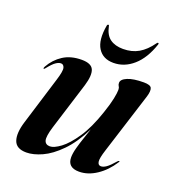

<svg xmlns="http://www.w3.org/2000/svg" viewBox="-119 -723 752 827"><g transform="rotate(20 257.0 -310.0)"><path d="M482.5 -93.5Q486 -93 481.5 -87Q453.5 -43 414.2 -17Q375 9 334.5 9Q282 9 282 -38Q282 -56 289 -82Q296 -108 305.2 -134.2Q314.5 -160.5 320.5 -179.5Q285 -109 244.2 -67.8Q203.5 -26.5 164.2 -8.8Q125 9 93 9Q47 9 35.8 -23Q24.5 -55 41.5 -110.5L109 -330Q123 -374.5 119 -388.8Q115 -403 103 -403Q92.5 -403 79.8 -394.2Q67 -385.5 48 -361.5Q43 -355 41 -355.5Q37 -356 42 -366Q62.5 -403 97.2 -425.5Q132 -448 182 -448Q226 -448 236.2 -424Q246.5 -400 231.5 -350L163.5 -132Q149 -84.5 154.2 -67.5Q159.5 -50.5 179.5 -50.5Q198 -50.5 227.5 -72.2Q257 -94 289.5 -142Q322 -190 348.5 -269Q363 -311.5 368.5 -338.8Q374 -366 374 -380Q374 -389.5 370 -395.2Q366 -401 366 -409.5Q366 -426 392.5 -437Q419 -448 466.5 -448Q496.5 -448 502 -435.8Q507.5 -423.5 499.5 -396.5L411 -117Q397.5 -75.5 400 -60.2Q402.5 -45 415.5 -45Q426 -45 439.5 -54.2Q453 -63.5 475 -89Q480 -94 482.5 -93.5ZM332 -552.5Q372.5 -552.5 403 -570.2Q433.5 -588 459.5 -624.5Q462 -629 465.5 -629Q470 -629 468 -622Q445 -553.5 404.2 -517.8Q363.5 -482 313.5 -482Q265 -482 242.5 -517.8Q220 -553.5 232 -622Q233 -629 238 -629Q241.5 -629 241.5 -624.5Q249.5 -585.5 272.5 -569Q295.5 -552.5 332 -552.5Z"/></g></svg>

Font: Fraunces 144pt S000 SemiBold
Style: Italic
Weight: 600
Italic angle: -16°
Version: Version 1.000; ttfautohint (v1.8.3)